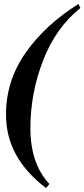

<svg xmlns="http://www.w3.org/2000/svg" viewBox="-20 -720 422 960"><path d="M10 -148Q10 -316 108 -456Q206 -596 372 -700L382 -680Q260 -583 196 -419Q132 -255 132 -79Q132 99 227 200L210 220Q110 144 60 53Q10 -38 10 -148Z"/></svg>

Font: Philosopher
Style: Bold Italic
Weight: 700
Italic angle: -10°
Designer: Jovanny Lemonad
Foundry: Jovanny Lemonad
Version: Version 2.000